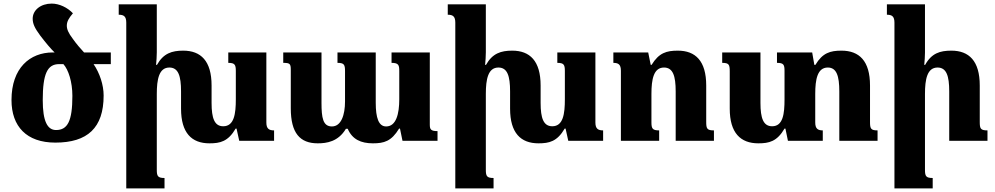

<svg xmlns="http://www.w3.org/2000/svg" viewBox="-20 -784 5541 1069"><path d="M557 -252C557 -312 535 -377 501 -427H597V-492H448C431 -510 404 -541 386 -567C360 -601 352 -622 352 -641C352 -664 363 -683 386 -710C356 -742 310 -764 268 -764C207 -764 162 -728 162 -680C162 -653 172 -629 204 -586C236 -544 263 -512 284 -492H274C147 -492 44 -406 44 -227C44 -80 128 10 288 10C467 10 557 -72 557 -252ZM292 -60C244 -60 218 -109 218 -226C218 -374 244 -427 309 -427H333C361 -396 383 -328 383 -250C383 -109 356 -60 292 -60Z M1463 -102V-492H1251V-434C1287 -434 1293 -424 1293 -389V-231C1293 -151 1284 -81 1223 -81C1174 -81 1158 -126 1158 -211V-308C1158 -445 1098 -502 1000 -502C937 -502 890 -487 854 -423H849C851 -447 853 -468 853 -493V-760H641V-702C669 -702 683 -693 683 -658V265H896V207C859 207 853 197 853 162V-261C853 -342 865 -408 923 -408C973 -408 988 -361 988 -275V-179C988 -44 1047 14 1146 14C1206 14 1250 4 1292 -68H1297L1312 0H1506V-58C1478 -58 1463 -67 1463 -102Z M2160 -492V-434C2200 -434 2203 -421 2203 -388V-231C2203 -151 2186 -80 2130 -80C2088 -80 2072 -128 2072 -212V-492H1859V-434C1896 -434 1901 -424 1901 -388V-219C1901 -145 1880 -80 1828 -80C1778 -80 1770 -128 1770 -212V-492H1557V-434C1594 -434 1599 -429 1599 -395V-181C1599 -43 1650 14 1749 14C1799 14 1863 5 1906 -67H1916C1941 -8 1990 14 2056 14C2118 14 2159 3 2202 -68H2207L2221 0H2416V-54C2378 -54 2373 -64 2373 -91V-492Z M3295 -102V-492H3083V-434C3119 -434 3125 -424 3125 -389V-231C3125 -151 3116 -81 3055 -81C3006 -81 2990 -126 2990 -211V-308C2990 -445 2930 -502 2832 -502C2769 -502 2722 -487 2686 -423H2681C2683 -447 2685 -468 2685 -493V-760H2473V-702C2501 -702 2515 -693 2515 -658V265H2728V207C2691 207 2685 197 2685 162V-261C2685 -342 2697 -408 2755 -408C2805 -408 2820 -361 2820 -275V-179C2820 -44 2879 14 2978 14C3038 14 3082 4 3124 -68H3129L3144 0H3338V-58C3310 -58 3295 -67 3295 -102Z M3955 -58C3916 -58 3912 -68 3912 -106V-308C3912 -445 3852 -502 3754 -502C3691 -502 3649 -490 3608 -423H3603L3589 -492H3395V-434C3423 -434 3437 -425 3437 -390V0H3650V-58C3613 -58 3607 -68 3607 -103V-261C3607 -342 3619 -408 3677 -408C3727 -408 3742 -361 3742 -275V0H3955Z M4824 -106V-308C4824 -445 4764 -502 4665 -502C4603 -502 4560 -490 4520 -423H4514L4502 -492H4306V-434C4343 -434 4348 -424 4348 -389V-231C4348 -151 4340 -81 4279 -81C4230 -81 4214 -126 4214 -211V-492H4001V-434C4039 -434 4043 -424 4043 -386V-179C4043 -44 4103 14 4202 14C4262 14 4306 4 4348 -68H4353L4367 0H4561V-58C4534 -58 4519 -67 4519 -102V-261C4519 -342 4531 -408 4589 -408C4638 -408 4653 -361 4653 -275V0H4866V-58C4828 -58 4824 -68 4824 -106Z M5478 -58C5439 -58 5435 -68 5435 -106V-308C5435 -445 5375 -502 5277 -502C5214 -502 5167 -488 5131 -423H5126C5128 -447 5130 -468 5130 -491V-760H4918V-702C4946 -702 4960 -693 4960 -658V265H5173V207C5136 207 5130 197 5130 162V-261C5130 -342 5142 -408 5200 -408C5250 -408 5265 -361 5265 -275V0H5478Z"/></svg>

Font: Noto Serif Armenian Extra
Style: Regular
Weight: 800
Designer: Monotype Design Team
Foundry: Monotype Imaging Inc.
Version: Version 1.901